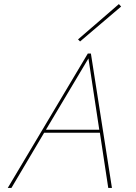

<svg xmlns="http://www.w3.org/2000/svg" viewBox="-20 -920 665 940"><path d="M469 -270H196L36 0H18L410 -658H425L528 0H510ZM466 -285 413 -634 205 -285ZM362 -727 562 -900 573 -888 372 -717Z"/></svg>

Font: Ysabeau Thin
Style: Italic
Weight: 200
Italic angle: -12°
Designer: Christian Thalmann (Catharsis Fonts)
Version: Version 0.003